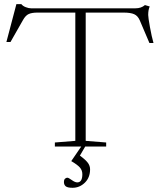

<svg xmlns="http://www.w3.org/2000/svg" viewBox="-20 -703 769 921"><path d="M243.2 0V-19.5L341.3 -27.3V-642.6H160.2Q132.8 -642.6 117.7 -635.7Q102.5 -628.9 90.3 -606.9L30.3 -501.5H10.7L58.6 -683.1H82.5Q89.8 -673.8 103.8 -668.5Q117.7 -663.1 128.9 -663.1H629.4Q657.7 -663.1 675.3 -678.7L698.2 -671.9Q690.9 -656.2 690.9 -631.3Q690.9 -619.6 699.2 -573.5Q707.5 -527.3 716.3 -496.6H696.8L650.4 -605.5Q641.1 -627 623.8 -634.8Q606.4 -642.6 573.2 -642.6H391.1V-27.3L489.3 -19.5V0H388.7L363.3 43.5Q390.1 63 401.1 77.6Q412.1 92.3 412.1 108.9Q412.1 148.9 387 173.3Q361.8 197.8 328.1 197.8Q304.2 197.8 295.4 190.7Q286.6 183.6 286.6 169.4Q286.6 159.7 291.7 154.5Q296.9 149.4 303.2 149.4Q308.6 149.4 324.2 160.6Q339.8 171.9 350.6 171.9Q375 171.9 375 132.8Q375 113.8 363 100.3Q351.1 86.9 321.8 69.8L369.6 0Z"/></svg>

Font: Elstob ExtraLight
Style: Regular
Weight: 200
Designer: Peter S. Baker
Version: Version 1.015